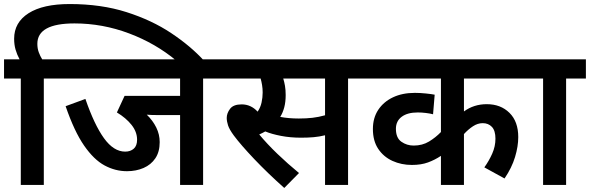

<svg xmlns="http://www.w3.org/2000/svg" viewBox="-20 -916 2922 951"><path d="M83 -527H0V-622H77Q64 -646 57 -670.5Q50 -695 50 -724Q50 -805 121.5 -850.5Q193 -896 325 -896Q481 -896 606.5 -856Q732 -816 828 -752Q924 -688 991 -615H854Q751 -701 619.5 -750.5Q488 -800 349 -800Q165 -800 165 -699Q165 -676 172 -657Q179 -638 189 -622H295V-527H197V0H83Z M986 -527V0H872V-346H766Q726 -346 707 -348Q737 -319 754 -284.5Q771 -250 771 -212Q771 -164 749.5 -132Q728 -100 691 -84Q654 -68 609 -68Q551 -68 498 -96.5Q445 -125 396.5 -195Q348 -265 305 -390L403 -426Q447 -298 495 -231.5Q543 -165 600 -165Q626 -165 642.5 -179.5Q659 -194 659 -224Q659 -263 631.5 -297.5Q604 -332 559 -359L597 -441H872V-527H281V-622H1084V-527Z M1704 -527V0H1590V-246Q1562 -239 1533.5 -236.5Q1505 -234 1471 -234Q1418 -234 1371.5 -243Q1325 -252 1294 -265Q1280 -257 1264 -250Q1303 -203 1354 -154Q1405 -105 1461 -59L1388 15Q1305 -59 1239 -128.5Q1173 -198 1138 -245Q1116 -275 1109.5 -295Q1103 -315 1103 -332Q1103 -355 1119.5 -377Q1136 -399 1177 -399Q1223 -399 1256 -363Q1270 -383 1275.5 -408Q1281 -433 1281 -458Q1281 -477 1278 -495Q1275 -513 1271 -527H1069V-622H1802V-527ZM1460 -329Q1497 -329 1527.5 -332.5Q1558 -336 1590 -345V-527H1383Q1388 -511 1391.5 -491Q1395 -471 1395 -445Q1395 -411 1388 -384.5Q1381 -358 1368 -337Q1389 -333 1412 -331Q1435 -329 1460 -329Z M2601 -527H2278V-364Q2327 -400 2391 -400Q2460 -400 2503.5 -357Q2547 -314 2547 -237Q2547 -191 2531 -138Q2515 -85 2479 -32L2379 -87Q2402 -119 2418 -155Q2434 -191 2434 -229Q2434 -269 2416.5 -287.5Q2399 -306 2371 -306Q2346 -306 2322.5 -290.5Q2299 -275 2278 -252V0H2164V-144Q2134 -124 2100 -111.5Q2066 -99 2020 -99Q1968 -99 1924 -119Q1880 -139 1853.5 -178.5Q1827 -218 1827 -277Q1827 -332 1853.5 -372Q1880 -412 1926.5 -434Q1973 -456 2035 -456Q2061 -456 2089.5 -453Q2118 -450 2133 -447L2125 -350Q2110 -354 2089 -356.5Q2068 -359 2049 -359Q1998 -359 1969.5 -337.5Q1941 -316 1941 -278Q1941 -233 1968 -214Q1995 -195 2029 -195Q2072 -195 2105 -215Q2138 -235 2164 -262V-527H1787V-622H2601Z M2784 -527V0H2670V-527H2587V-622H2882V-527Z"/></svg>

Font: Noto Sans Devanagari UI SemiBold
Style: Regular
Weight: 600
Designer: Jelle Bosma - Monotype Design Team
Foundry: Monotype Imaging Inc.
Version: Version 2.003; ttfautohint (v1.8.4.7-5d5b)